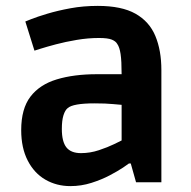

<svg xmlns="http://www.w3.org/2000/svg" viewBox="-20 -619 647 652"><path d="M219 13Q172 13 134 -9Q96 -31 74 -74Q52 -117 52 -177Q52 -250 83.5 -291Q115 -332 173 -349.5Q231 -367 309 -367H393Q393 -412 389.5 -435.5Q386 -459 378 -470Q373 -479 359.5 -484.5Q346 -490 316 -490Q279 -490 240.5 -483.5Q202 -477 170 -468.5Q138 -460 117.5 -453.5Q97 -447 97 -447L66 -546Q66 -546 86 -554Q106 -562 141 -572.5Q176 -583 219.5 -591Q263 -599 312 -599Q393 -599 440 -572.5Q487 -546 507.5 -497Q528 -448 528 -381V0H442L424 -64H418Q416 -62 398 -50Q380 -38 352.5 -23.5Q325 -9 290.5 2Q256 13 219 13ZM255 -99Q286 -99 316 -109Q346 -119 367.5 -129.5Q389 -140 393 -142V-263Q389 -263 364.5 -265.5Q340 -268 301 -268Q228 -268 210 -252Q201 -245 195.5 -227.5Q190 -210 190 -181Q190 -138 205.5 -118.5Q221 -99 255 -99Z"/></svg>

Font: Ruda ExtraBold
Style: Regular
Weight: 800
Designer: Mariela Monsalve and Angelina Sanchez
Foundry: Mariela Monsalve and Angelina Sanchez
Version: Version 2.000